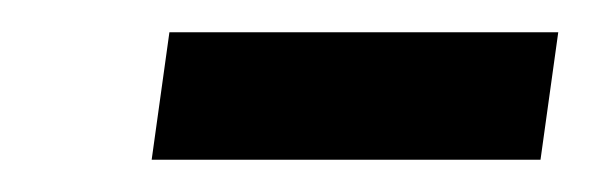

<svg xmlns="http://www.w3.org/2000/svg" viewBox="-20 -705 366 119"><path d="M74 -606 85 -685H326L315 -606Z"/></svg>

Font: Manuale
Style: Italic
Weight: 400
Italic angle: -11°
Designer: Eduardo Tunni / Pablo Cosgaya
Foundry: Eduardo Tunni / Pablo Cosgaya
Version: Version 1.002